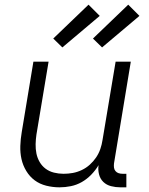

<svg xmlns="http://www.w3.org/2000/svg" viewBox="-20 -794 640 822"><path d="M235 8Q206 8 178 1Q150 -6 128.5 -22Q107 -38 92.5 -62Q78 -86 72 -113Q66 -140 67 -169.5Q68 -199 73 -228L123 -530H188L136 -218Q133 -198 132.5 -177Q132 -156 136 -136.5Q140 -117 150 -100Q160 -83 175.5 -71.5Q191 -60 211 -55Q231 -50 252 -50Q252 -50 252.5 -50Q253 -50 253 -50Q272 -50 291.5 -53.5Q311 -57 330 -66Q349 -75 364.5 -89Q380 -103 391.5 -120Q403 -137 409.5 -156Q416 -175 419 -195L475 -530H540L468 -94Q467 -85 468 -76.5Q469 -68 474.5 -61.5Q480 -55 488 -52.5Q496 -50 505 -50H521V8H495Q475 8 455.5 3Q436 -2 422.5 -15Q409 -28 404 -47.5Q399 -67 402 -87Q389 -65 370.5 -46Q352 -27 330 -14.5Q308 -2 283.5 3Q259 8 235 8ZM417 -591 378 -629 529 -774 577 -726ZM247 -591 208 -629 359 -774 407 -726Z"/></svg>

Font: Iosevka Curly Light Extended
Style: Italic
Weight: 300
Width: 7
Italic angle: -9°
Monospace: yes
Designer: Belleve Invis
Foundry: Belleve Invis
Version: Version 11.1.0; ttfautohint (v1.8.3)